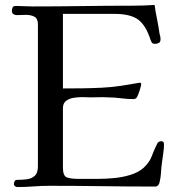

<svg xmlns="http://www.w3.org/2000/svg" viewBox="-20 -753 714 775"><path d="M642 -171Q642 -153 639 -134.5Q636 -116 634 -98Q631 -78 630 -57.5Q629 -37 624 -17Q623 -11 618.5 -5.5Q614 0 607 0Q500 0 393 -1.5Q286 -3 179 -3Q147 -3 114.5 -0.5Q82 2 50 2Q45 2 40.5 -1.5Q36 -5 36 -10Q36 -16 39 -21.5Q42 -27 49 -27Q70 -27 89 -29.5Q108 -32 120.5 -43.5Q133 -55 133 -81V-655Q133 -678 119 -685.5Q105 -693 85 -693Q75 -693 66 -692.5Q57 -692 48 -692Q40 -692 34 -696Q28 -700 28 -709Q28 -717 31 -723Q34 -729 44 -729Q61 -729 77.5 -728Q94 -727 110 -727Q211 -727 312 -728.5Q413 -730 513 -730Q559 -730 604 -733Q608 -704 614 -675Q620 -646 624 -617Q626 -611 627 -605.5Q628 -600 628 -594Q628 -584 621.5 -580Q615 -576 606 -576Q598 -576 594.5 -579.5Q591 -583 588 -591Q569 -651 537.5 -674Q506 -697 442 -697H234V-396Q273 -396 312 -396.5Q351 -397 391 -399Q432 -401 467.5 -406.5Q503 -412 543 -419H544Q550 -419 550 -414Q550 -407 544 -389Q538 -371 535 -365Q530 -353 519 -353Q494 -353 467.5 -356.5Q441 -360 415 -360Q397 -361 379 -360.5Q361 -360 342 -360Q335 -360 327.5 -360.5Q320 -361 312 -361Q297 -361 279 -358.5Q261 -356 247.5 -346.5Q234 -337 234 -316V-76Q234 -42 251 -36.5Q268 -31 296 -31H376Q404 -31 438.5 -34Q473 -37 506 -47Q539 -57 560 -76Q583 -97 592.5 -122.5Q602 -148 615 -174Q620 -183 631 -183Q642 -183 642 -171Z"/></svg>

Font: Kaisei Decol
Style: Regular
Weight: 400
Designer: Font-Kai, 金井和夫
Foundry: KAZUO KANAI
Version: Version 5.003